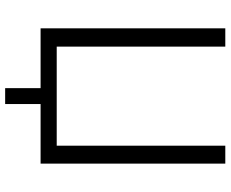

<svg xmlns="http://www.w3.org/2000/svg" viewBox="-94 -656 886 738"><g transform="rotate(90 349.0 -287.0)"><path d="M318.8 136.2V0H88.9V-710H159.2V-62H540V-710H608.9V0H379.9V136.2Z"/></g></svg>

Font: Rawline
Style: Regular
Weight: 400
Designer: Matt McInerney, Pablo Impallari, Rodrigo Fuenzalida
Foundry: Matt McInerney, Pablo Impallari, Rodrigo Fuenzalida
Version: Version 4.020;PS 004.020;hotconv 1.0.88;makeotf.lib2.5.64775